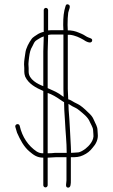

<svg xmlns="http://www.w3.org/2000/svg" viewBox="-20 -744 517 878"><path d="M190 -708C184.7 -708 180 -703.3 180 -698V-598C178 -597.3 176 -597 174 -597C167.3 -595 161 -592.3 155 -589C145.3 -582.1 130 -574.6 124 -565C112.9 -549.5 98.5 -524.4 96 -502C94.1 -485.2 90 -468.9 90 -450C90.7 -444 91 -438.3 91 -433V-416C91 -409.3 92.3 -402 95 -394C110.3 -360.4 144.5 -342.4 178 -328V-43C165 -43 158.3 -45.3 148 -51C109.5 -76.6 81.5 -117.2 70 -169C66 -182.2 47.3 -176.1 50 -164C52.9 -155.3 54.9 -146.2 58 -137C72.3 -104.8 88.9 -72.7 115 -51C132.5 -36.4 148.4 -23 178 -23V103C178 108.3 182.7 113 188 113C193.3 113 198 108.3 198 103V-23C204.7 -23 210.7 -23.3 216 -24C222 -24 228 -24.3 234 -25H284V81C284 93.2 276.6 112.5 290.5 114C304.5 115.5 304 94.1 304 81V-25H305C329 -25 342.1 -25.7 360 -34C379 -42.8 391.4 -52.6 404 -69C417.8 -84.1 430.2 -106.3 427 -132C427 -137.3 426.7 -142.3 426 -147C426 -166.6 415.6 -179.2 410 -194C403 -211.4 394.8 -219.4 380 -233C367.7 -245.3 349.2 -262.2 334 -269L320 -276C310.8 -281.2 302.2 -287.4 292 -290C291.3 -306 290.7 -321.7 290 -337V-585H299C323.7 -582.3 344 -572.3 362 -562C369.8 -556 396.1 -540.9 401 -556.5C404.3 -567 394.1 -569 386 -572C374.1 -576 366.7 -583.7 354 -589C334.8 -597 323.9 -602.8 300 -605H290C289.3 -613.7 289 -622 289 -630C289 -652.5 289.9 -669.4 292 -686C293.6 -697.3 307 -718.2 292.5 -723.5C286.2 -725.8 282 -723.7 280 -717C271.3 -690.9 269 -666.4 269 -630C269 -622 269.3 -614 270 -606H215C209.7 -606 204.7 -605.7 200 -605V-698C200 -703.3 195.3 -708 190 -708ZM198 -43V-319C217.9 -312.4 238.4 -300.1 254 -289L269 -279L273 -277C273.7 -263.7 274 -251.3 274 -240C275.3 -224.7 276.3 -209 277 -193C279.2 -141.1 285 -95.7 285 -45H232C220.3 -43.7 210.7 -43 198 -43ZM293 -269C299.2 -265.9 304.5 -261.3 311 -258L325 -251C329.7 -249 335.7 -245 343 -239C361.1 -223.9 382.8 -207.8 391 -186L399 -170C402.7 -162.7 406 -155.3 406 -145C406.7 -140.3 407 -135.7 407 -131C411.8 -102 386.7 -76.2 371 -64C363.4 -58.1 346.7 -47 336 -47C332 -46.3 327.3 -46 322 -46C316.7 -45.3 311 -45 305 -45C305 -56.3 304.7 -66 304 -74C300.7 -127.4 298.9 -186.6 294 -241C294 -249.7 293.7 -259 293 -269ZM200 -576V-584C204.7 -585.3 209.7 -586 215 -586H270V-336C270.7 -324.7 271 -313 271 -301L265 -305L251 -315C235.2 -324.9 215.6 -333.2 198 -341V-509C198 -532.4 200 -552.1 200 -576ZM113 -482C116.1 -503.9 118.3 -516.6 129 -534C136.8 -549.5 137.6 -554.9 150 -562C159 -567.6 168.4 -574 179 -577C179.7 -577 180 -577.3 180 -578V-576C180 -551.6 178 -531.9 178 -509V-350C152.2 -359.7 111 -380.7 111 -416V-433C111 -439 110.7 -445 110 -451C110 -456.3 110.3 -461 111 -465C111 -467.7 113 -479.5 113 -482Z"/></svg>

Font: HoneyBee
Style: UltLit
Weight: 100
Foundry: Cannot Into Space Fonts
Version: Version 0.89